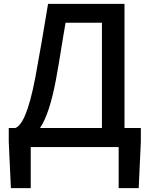

<svg xmlns="http://www.w3.org/2000/svg" viewBox="-20 -756 768 987"><path d="M186 -98C219 -148 245 -228 267 -343C288 -456 297 -525 317 -639H504V-98ZM704 -98H620V-736H227C202 -584 188 -501 162 -360C126 -170 90 -110 59 -98H25V-27L36 211H138V0H590V211H693L704 -27Z"/></svg>

Font: Noto Sans T Chinese Medium
Style: Regular
Weight: 500
Designer: Ryoko NISHIZUKA (kana & ideographs); Paul D. Hunt (Latin, Greek & Cyrillic); Wenlong ZHANG (bopomofo); Sandoll Communica
Foundry: Adobe Systems Incorporated
Version: Version 1.000;PS 1;hotconv 1.0.78;makeotf.lib2.5.61930